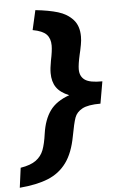

<svg xmlns="http://www.w3.org/2000/svg" viewBox="-90 -762 592 948"><g transform="rotate(-5 206.5 -287.5)"><path d="M310 -411Q310 -435 321 -484Q325 -499 331 -531Q335 -551 335 -572Q335 -625 306.5 -656Q278 -687 233 -700.5Q188 -714 122 -721L100 -624Q149 -615 168 -595Q187 -575 187 -540Q187 -513 177 -466Q170 -428 170 -405Q170 -362 189 -334Q208 -306 252 -288Q187 -265 156 -222Q125 -179 115 -110Q108 -59 96.5 -29Q85 1 58.5 20.5Q32 40 -18 48L-31 146Q54 139 110.5 116Q167 93 202 45Q237 -3 252 -84Q264 -149 273.5 -175.5Q283 -202 311.5 -217.5Q340 -233 402 -233L421 -342Q359 -341 334.5 -358.5Q310 -376 310 -411Z"/></g></svg>

Font: Geom Bold
Style: Bold Italic
Weight: 700
Italic angle: -10°
Version: Version 1.102